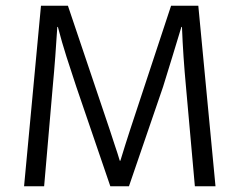

<svg xmlns="http://www.w3.org/2000/svg" viewBox="-20 -650 836 670"><path d="M123 -630H217L363 -197L380 -145Q390 -116 398 -89H400L417 -144L434 -197L577 -630H672L732 0H660L629 -347Q624 -400 620.5 -451.5Q617 -503 615 -556H613L582 -454L549 -347L430 0H365L246 -348L212 -452Q196 -502 182 -556H180Q177 -508 173 -454Q169 -400 164 -347L134 0H64Z"/></svg>

Font: Mukta Light
Style: Regular
Weight: 300
Designer: Girish Dalvi and Yashodeep Gholap
Foundry: Ek Type
Version: Version 2.538;PS 1.002;hotconv 16.6.51;makeotf.lib2.5.65220;